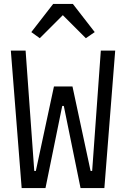

<svg xmlns="http://www.w3.org/2000/svg" viewBox="-20 -955 640 975"><path d="M211 0 296 -417H304L389 0H510L565 -698H492L448 -87H440L348 -516H254L162 -87H154L110 -698H35L90 0ZM250 -935 139 -792 182 -761 299 -878 416 -761 461 -792 350 -935Z"/></svg>

Font: IBM Mono
Style: Regular
Weight: 400
Monospace: yes
Designer: Mike Abbink, Paul van der Laan, Pieter van Rosmalen
Foundry: Bold Monday
Version: Version 2.3